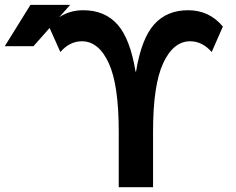

<svg xmlns="http://www.w3.org/2000/svg" viewBox="-21 -783 985 803"><path d="M-1 -589.8 106.4 -762.7H272.5L226.6 -710.9Q270.5 -740.2 327.1 -740.2Q417 -740.2 470.2 -680.7Q523.4 -621.1 545.9 -483.4H547.9Q570.3 -621.1 623.5 -680.7Q676.8 -740.2 765.6 -740.2Q854.5 -740.2 911.1 -671.9L864.3 -565.4Q825.2 -610.4 774.4 -610.4Q704.1 -610.4 661.6 -519Q619.1 -427.7 619.1 -233.4V0H475.6V-233.4Q475.6 -428.7 433.6 -519.5Q391.6 -610.4 321.3 -610.4Q270.5 -610.4 231.4 -565.4L186.5 -666L119.1 -589.8Z"/></svg>

Font: GenEi M Gothic v2 Bold
Style: Regular
Weight: 700
Version: Version 2.0